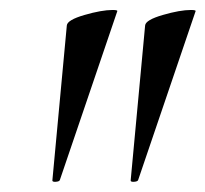

<svg xmlns="http://www.w3.org/2000/svg" viewBox="-20 -660 412 385"><path d="M206 -640Q217 -640 215 -637L100 -299Q99 -296 92 -295.5Q85 -295 85 -298L114 -609Q115 -620 149.5 -630Q184 -640 206 -640ZM363 -640Q374 -640 372 -637L257 -299Q256 -296 249 -295.5Q242 -295 242 -298L271 -609Q272 -620 306.5 -630Q341 -640 363 -640Z"/></svg>

Font: Cormorant Infant SemiBold
Style: Italic
Weight: 600
Italic angle: -10°
Designer: Christian Thalmann (Catharsis Fonts)
Foundry: Catharsis Fonts
Version: Version 4.000